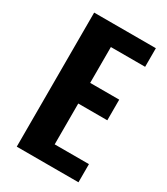

<svg xmlns="http://www.w3.org/2000/svg" viewBox="-153 -662 639 733"><g transform="rotate(30 167.0 -295.5)"><path d="M42 0V-591H314V-509H163V-351H291V-260H163V-80H314V0Z"/></g></svg>

Font: Alumni Sans
Style: Bold
Weight: 700
Designer: Robert E. Leuschke
Foundry: Robert E. Leuschke
Version: Version 1.018